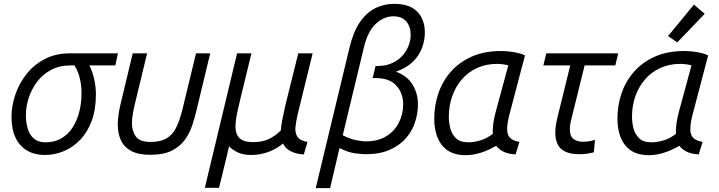

<svg xmlns="http://www.w3.org/2000/svg" viewBox="-20 -796 3750 1001"><path d="M214 12Q161 12 122 -10.5Q83 -33 61.5 -77Q40 -121 40 -187Q40 -243 59.5 -301.5Q79 -360 117.5 -409Q156 -458 213 -488Q270 -518 345 -518H595L581 -455H446Q463 -420 471.5 -381.5Q480 -343 480 -303Q480 -224 457.5 -164.5Q435 -105 397 -66Q359 -27 311.5 -7.5Q264 12 214 12ZM217 -54Q265 -54 300.5 -75Q336 -96 359 -132Q382 -168 393.5 -214Q405 -260 405 -311Q405 -351 396 -388Q387 -425 368 -455H349Q290 -455 246 -431.5Q202 -408 173 -369Q144 -330 129.5 -285Q115 -240 115 -196Q115 -158 124.5 -125.5Q134 -93 156.5 -73.5Q179 -54 217 -54Z M763 11Q700 11 663 -9.5Q626 -30 610 -65.5Q594 -101 594 -147Q594 -172 598 -199.5Q602 -227 609 -255L672 -518H747L686 -266Q679 -238 673.5 -208.5Q668 -179 668 -153Q668 -113 688 -84.5Q708 -56 764 -56Q815 -56 846.5 -73.5Q878 -91 897.5 -129Q917 -167 932 -229L1002 -518H1076L1004 -219Q996 -185 983 -145Q970 -105 945.5 -69.5Q921 -34 877.5 -11.5Q834 11 763 11Z M1048 183 1216 -518H1291L1234 -284Q1225 -247 1217.5 -212.5Q1210 -178 1208 -149.5Q1206 -121 1213.5 -99.5Q1221 -78 1241.5 -66.5Q1262 -55 1301 -55Q1345 -55 1379 -70Q1413 -85 1444 -116Q1446 -142 1452 -173Q1458 -204 1468 -248L1535 -518H1610L1532 -200Q1524 -166 1520.5 -135.5Q1517 -105 1530 -84Q1543 -63 1583 -56L1564 9Q1547 9 1525 3.5Q1503 -2 1483.5 -15Q1464 -28 1456 -48Q1418 -17 1375.5 -2.5Q1333 12 1290 12Q1248 12 1219.5 -1.5Q1191 -15 1174 -34Q1171 -21 1168 -7Q1165 7 1161 23L1122 183Z M1626 185 1802 -547Q1821 -628 1855 -678.5Q1889 -729 1935 -752.5Q1981 -776 2036 -776Q2115 -776 2155 -735.5Q2195 -695 2195 -626Q2195 -587 2180.5 -547Q2166 -507 2133 -474.5Q2100 -442 2044 -422Q2100 -403 2129.5 -357Q2159 -311 2159 -252Q2159 -206 2144 -159.5Q2129 -113 2096.5 -75.5Q2064 -38 2012 -15Q1960 8 1887 8Q1868 8 1832 3.5Q1796 -1 1750 -24L1701 185ZM1886 -59Q1951 -59 1994.5 -86Q2038 -113 2060 -157.5Q2082 -202 2082 -252Q2082 -310 2046.5 -349.5Q2011 -389 1939 -389H1923L1938 -452H1949Q1990 -452 2022 -466Q2054 -480 2076 -503.5Q2098 -527 2109.5 -556Q2121 -585 2121 -614Q2121 -658 2098 -684.5Q2075 -711 2031 -711Q1981 -711 1938.5 -671Q1896 -631 1876 -544L1767 -91Q1805 -71 1838 -65Q1871 -59 1886 -59Z M2407 13Q2351 13 2315 -11Q2279 -35 2261.5 -78Q2244 -121 2244 -177Q2244 -245 2265 -308Q2286 -371 2329.5 -421Q2373 -471 2438.5 -500.5Q2504 -530 2593 -530Q2612 -530 2635 -527.5Q2658 -525 2680 -520Q2702 -515 2717 -507L2638 -207Q2632 -185 2628 -163.5Q2624 -142 2624 -122Q2624 -94 2638 -78.5Q2652 -63 2688 -56L2668 9Q2630 7 2605.5 -5Q2581 -17 2567 -36Q2524 -11 2484.5 1Q2445 13 2407 13ZM2423 -54Q2447 -54 2481 -63Q2515 -72 2549 -98Q2548 -124 2552 -153.5Q2556 -183 2565 -215L2630 -455Q2627 -457 2607.5 -460Q2588 -463 2572 -463Q2515 -463 2468.5 -442Q2422 -421 2389 -383.5Q2356 -346 2338 -295.5Q2320 -245 2320 -186Q2320 -158 2327.5 -127.5Q2335 -97 2357 -75.5Q2379 -54 2423 -54Z M3001 8Q2956 8 2928 -5Q2900 -18 2887.5 -43.5Q2875 -69 2875 -104Q2875 -125 2879 -149Q2883 -173 2890 -199L2953 -455H2813L2828 -518H3203L3188 -455H3028L2959 -176Q2955 -162 2953 -148Q2951 -134 2951 -122Q2951 -85 2970.5 -71Q2990 -57 3019 -57Q3036 -57 3051 -59.5Q3066 -62 3082 -67L3076 -2Q3057 3 3038 5.5Q3019 8 3001 8Z M3362 13Q3306 13 3270 -11Q3234 -35 3216.5 -78Q3199 -121 3199 -177Q3199 -245 3220 -308Q3241 -371 3284.5 -421Q3328 -471 3393.5 -500.5Q3459 -530 3548 -530Q3567 -530 3590 -527.5Q3613 -525 3635 -520Q3657 -515 3672 -507L3593 -207Q3587 -185 3583 -163.5Q3579 -142 3579 -122Q3579 -94 3593 -78.5Q3607 -63 3643 -56L3623 9Q3585 7 3560.5 -5Q3536 -17 3522 -36Q3479 -11 3439.5 1Q3400 13 3362 13ZM3378 -54Q3402 -54 3436 -63Q3470 -72 3504 -98Q3503 -124 3507 -153.5Q3511 -183 3520 -215L3585 -455Q3582 -457 3562.5 -460Q3543 -463 3527 -463Q3470 -463 3423.5 -442Q3377 -421 3344 -383.5Q3311 -346 3293 -295.5Q3275 -245 3275 -186Q3275 -158 3282.5 -127.5Q3290 -97 3312 -75.5Q3334 -54 3378 -54ZM3511 -575 3463 -608 3598 -772 3654 -724Z"/></svg>

Font: Ubuntu Sans
Style: Italic
Weight: 400
Italic angle: -13.5°
Designer: Dalton Maag Ltd
Foundry: Dalton Maag Ltd
Version: Version 1.006